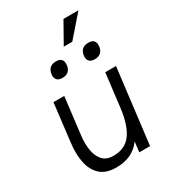

<svg xmlns="http://www.w3.org/2000/svg" viewBox="-215 -994 986 1111"><g transform="rotate(-30 278.5 -439.0)"><path d="M392 -888H492L370 -748H313ZM172 -645Q179 -697 231 -697Q282 -697 275 -645Q272 -622 257.5 -608.5Q243 -595 218 -595Q191 -595 180 -608.5Q169 -622 172 -645ZM388 -645Q395 -697 447 -697Q498 -697 491 -645Q488 -622 473.5 -608.5Q459 -595 434 -595Q407 -595 396 -608.5Q385 -622 388 -645ZM143 -251Q137 -202 144 -157.5Q151 -113 175.5 -85Q200 -57 248 -57Q327 -57 367 -113.5Q407 -170 420 -276L447 -500H519L458 0H386L394 -68Q338 10 228 10Q161 10 123.5 -23.5Q86 -57 73.5 -116Q61 -175 71 -249L101 -500H173Z"/></g></svg>

Font: Haskoy
Style: Italic
Weight: 400
Designer: Ertekin Erdin
Foundry: Ertekin Erdin
Version: Version 2.000; ttfautohint (v1.8.4.7-5d5b)